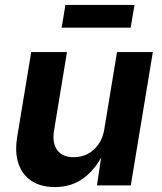

<svg xmlns="http://www.w3.org/2000/svg" viewBox="-20 -759 663 786"><path d="M204.4 6.8Q148.2 6.8 109.9 -17.7Q71.7 -42.3 55.8 -88.5Q40 -134.6 50.4 -198.7L107.8 -545.9H254.2L201.2 -224.2Q193 -173.6 214.3 -144.5Q235.5 -115.5 282 -115.5Q312.9 -115.5 339 -128.9Q365 -142.3 383 -167.9Q401 -193.5 406.9 -229.8L459.1 -545.9H605.7L515.4 0H376.9L397.3 -136.3H405.8Q373 -67.5 322.9 -30.3Q272.9 6.8 204.4 6.8ZM530.6 -738.8 514.9 -645.8H232.3L247.9 -738.8Z"/></svg>

Font: Adwaita Sans
Style: Italic
Weight: 400
Italic angle: -9.39999°
Designer: Rasmus Andersson
Foundry: rsms
Version: Version 4.001;git-9221beed3